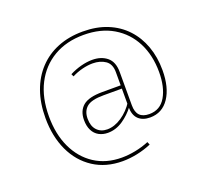

<svg xmlns="http://www.w3.org/2000/svg" viewBox="-126 -789 1131 1048"><g transform="rotate(-20 440.0 -265.0)"><path d="M417 105Q320 105 248.5 58.5Q177 12 138.5 -70.5Q100 -153 100 -260Q100 -346 124.5 -415Q149 -484 195.5 -533.5Q242 -583 307 -609Q372 -635 452 -635Q532 -635 594.5 -609.5Q657 -584 700.5 -537.5Q744 -491 767 -427.5Q790 -364 790 -288Q790 -188 750 -128Q710 -68 639 -68Q596 -68 571.5 -91.5Q547 -115 547 -164L551 -162Q522 -123 481 -95.5Q440 -68 394 -68Q365 -68 342 -80.5Q319 -93 306.5 -118Q294 -143 294 -178Q294 -231 327.5 -259.5Q361 -288 441 -288H557L547 -282V-365Q547 -412 517 -432.5Q487 -453 443 -453Q415 -453 383 -445Q351 -437 322 -422L315 -437Q348 -454 382.5 -463Q417 -472 448 -472Q500 -472 533.5 -444.5Q567 -417 567 -358V-165Q567 -125 585.5 -106Q604 -87 641 -87Q705 -87 737 -142.5Q769 -198 769 -285Q769 -382 731 -456.5Q693 -531 621.5 -573.5Q550 -616 450 -616Q350 -616 276 -572.5Q202 -529 161.5 -450Q121 -371 121 -262Q121 -159 157.5 -81Q194 -3 261 41Q328 85 419 85Q457 85 498 77Q539 69 578 53L585 70Q545 87 501.5 96Q458 105 417 105ZM397 -87Q439 -87 481.5 -115.5Q524 -144 553 -190L547 -171V-276L557 -269H440Q370 -269 342.5 -245.5Q315 -222 315 -178Q315 -135 337.5 -111Q360 -87 397 -87Z"/></g></svg>

Font: Bitter Thin
Style: Regular
Weight: 100
Designer: Sol Matas, and Bitter project Authors
Foundry: Sol Matas
Version: Version 2.002